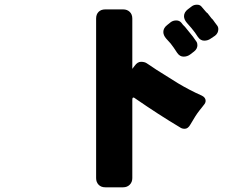

<svg xmlns="http://www.w3.org/2000/svg" viewBox="-20 -792 1040 817"><path d="M877 -628Q865 -619 849 -619Q833 -619 822 -635Q811 -653 795 -672L775 -695Q763 -709 763 -723Q763 -740 780 -753L796 -765Q805 -772 818.5 -772Q832 -772 839 -762Q860 -737 861 -737L863 -736L880 -714Q884 -711 888.5 -704.5Q893 -698 896 -694Q899 -690 904 -683.5Q909 -677 909 -668Q909 -651 895 -640ZM389 -34V-713Q389 -731 399.5 -741.5Q410 -752 428 -752H504Q521 -752 532 -741.5Q543 -731 543 -713V-506Q543 -502 543 -499Q544 -500 553 -512Q565 -529 580 -529Q595 -529 604 -523Q613 -517 621.5 -511.5Q630 -506 646 -495Q690 -467 737 -438Q787 -408 839 -385Q855 -377 855 -363Q855 -354 847 -345Q843 -340 840 -336Q837 -332 828 -321Q813 -302 790 -262Q780 -244 766 -244Q754 -244 746 -250Q657 -303 557 -372Q551 -377 548 -377Q545 -377 544 -374.5Q543 -372 543 -365V-34Q543 -17 532 -6Q521 5 504 5H428Q410 5 399.5 -6Q389 -17 389 -34ZM789 -560Q777 -551 761 -551Q745 -551 734 -567Q718 -592 706 -607L687 -628Q675 -642 675 -656Q675 -673 692 -686L707 -698Q717 -705 730 -705Q743 -705 751 -696Q756 -690 759 -686Q760 -685 767 -678L801 -636Q805 -630 808 -626Q811 -622 815.5 -615.5Q820 -609 820 -600Q820 -584 806 -573Z"/></svg>

Font: Tsunagi Gothic Black
Style: Regular
Weight: 900
Designer: Yoshimichi Ohira
Foundry: Positype
Version: Version 1.001